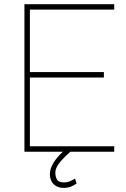

<svg xmlns="http://www.w3.org/2000/svg" viewBox="-20 -731 609 925"><path d="M220.2 108.9Q220.2 58.6 282.7 0H97.7V-710.9H530.3V-684.6H124V-383.8H480.5V-357.4H124V-26.4H530.3V0H318.8Q281.7 33.2 264.2 56.6Q246.6 80.1 246.6 100.1Q246.6 120.1 254.4 133.8Q262.2 147.5 288.1 147.9Q314 147.9 341.3 129.4L349.1 152.8Q320.3 174.3 289.1 174.3Q257.8 174.8 239.3 157.2Q220.7 139.6 220.2 108.9Z"/></svg>

Font: Roboto-Thin
Style: Regular
Weight: 250
Designer: Google
Version: Version 1.100141; 2013; ttfautohint (v0.94.14-c901) -l 8 -r 